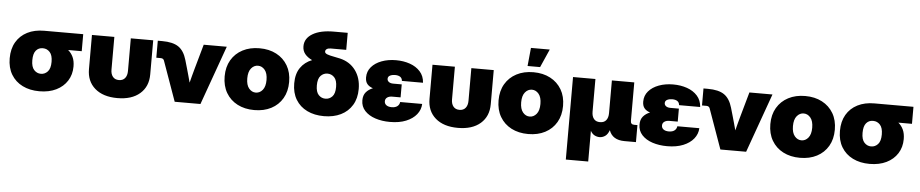

<svg xmlns="http://www.w3.org/2000/svg" viewBox="-48 -1100 7995 1668"><g transform="rotate(5 3950.0 -266.0)"><path d="M303.7 11.7Q220.2 11.7 156.7 -19.8Q93.3 -51.3 57.9 -110.4Q22.5 -169.4 22.5 -252Q22.5 -334.5 56.9 -393.3Q91.3 -452.1 153.8 -483.9Q216.3 -515.6 299.8 -515.6H640.6V-367.2H522Q549.3 -344.7 565.2 -310.8Q581.1 -276.9 581.1 -228.5Q581.1 -157.7 546.6 -103.5Q512.2 -49.3 450 -18.8Q387.7 11.7 303.7 11.7ZM303.7 -363.3H299.8Q265.1 -363.3 242.4 -336.7Q219.7 -310.1 219.7 -252Q219.7 -193.8 244.4 -167.2Q269 -140.6 303.7 -140.6Q338.4 -140.6 363 -167.2Q387.7 -193.8 387.7 -252Q387.7 -310.1 363 -336.7Q338.4 -363.3 303.7 -363.3Z M983.9 11.7Q858.9 11.7 787.8 -50Q716.8 -111.8 716.8 -217.8V-515.6H912.1V-230.5Q912.1 -191.4 930.7 -168.5Q949.2 -145.5 983.9 -145.5Q1018.6 -145.5 1037.1 -168.5Q1055.7 -191.4 1055.7 -230.5V-515.6H1251V-217.8Q1251 -111.8 1179.9 -50Q1108.9 11.7 983.9 11.7Z M1483.4 0 1358.9 -349.1Q1352.1 -367.2 1329.6 -367.2H1291V-515.6H1329.6Q1422.9 -515.6 1471.9 -482.2Q1521 -448.7 1543.9 -369.6L1564.9 -296.9Q1573.7 -267.1 1581.8 -236.8Q1589.8 -206.5 1598.1 -176.8Q1605.5 -206.5 1613.5 -236.6Q1621.6 -266.6 1629.9 -296.9L1691.4 -515.6H1892.6L1708 0Z M2177.7 11.7Q2094.2 11.7 2030.8 -21.2Q1967.3 -54.2 1931.9 -114.7Q1896.5 -175.3 1896.5 -257.8Q1896.5 -340.3 1931.9 -400.6Q1967.3 -460.9 2030.8 -494.1Q2094.2 -527.3 2177.7 -527.3Q2261.7 -527.3 2325 -494.1Q2388.2 -460.9 2423.6 -400.6Q2459 -340.3 2459 -257.8Q2459 -175.3 2423.6 -114.7Q2388.2 -54.2 2325 -21.2Q2261.7 11.7 2177.7 11.7ZM2177.7 -140.6Q2212.4 -140.6 2237.1 -170.2Q2261.7 -199.7 2261.7 -257.8Q2261.7 -315.9 2237.1 -345.5Q2212.4 -375 2177.7 -375Q2143.1 -375 2118.4 -345.5Q2093.8 -315.9 2093.8 -257.8Q2093.8 -199.7 2118.4 -170.2Q2143.1 -140.6 2177.7 -140.6Z M2785.2 11.7Q2701.7 11.7 2638.2 -19.3Q2574.7 -50.3 2539.3 -108.9Q2503.9 -167.5 2503.9 -250Q2503.9 -333.5 2540.5 -386.5Q2577.1 -439.5 2641.1 -464.4Q2600.6 -483.4 2578.1 -511Q2555.7 -538.6 2555.7 -578.1Q2555.7 -647 2623.3 -687.3Q2690.9 -727.5 2806.6 -727.5H2928.7V-579.1H2793Q2772 -579.1 2759.5 -570.8Q2747.1 -562.5 2747.1 -548.3Q2747.1 -533.2 2770.3 -524.9Q2793.5 -516.6 2825 -511.2Q2856.4 -505.9 2881.3 -499.5Q2968.8 -478.5 3017.6 -411.9Q3066.4 -345.2 3066.4 -249.5Q3066.4 -167.5 3031 -108.9Q2995.6 -50.3 2932.4 -19.3Q2869.1 11.7 2785.2 11.7ZM2785.2 -140.6Q2819.8 -140.6 2844.5 -166.3Q2869.1 -191.9 2869.1 -250Q2869.1 -308.1 2844.5 -333.7Q2819.8 -359.4 2785.2 -359.4Q2750.5 -359.4 2725.8 -333.7Q2701.2 -308.1 2701.2 -250Q2701.2 -191.9 2725.8 -166.3Q2750.5 -140.6 2785.2 -140.6Z M3361.3 11.7Q3291 11.7 3233.2 -7.3Q3175.3 -26.4 3140.9 -63.7Q3106.4 -101.1 3106.4 -154.8Q3106.4 -199.2 3129.2 -225.8Q3151.9 -252.4 3188.5 -267.1Q3156.2 -277.3 3138.7 -298.3Q3121.1 -319.3 3121.1 -356.4Q3121.1 -408.7 3154.1 -447Q3187 -485.4 3243.2 -506.3Q3299.3 -527.3 3368.2 -527.3Q3433.6 -527.3 3489 -508.1Q3544.4 -488.8 3579.3 -450Q3614.3 -411.1 3618.2 -352.5H3434.1Q3432.1 -376.5 3415.3 -387.5Q3398.4 -398.4 3371.1 -398.4Q3345.7 -398.4 3327.1 -389.2Q3308.6 -379.9 3308.6 -359.9Q3308.6 -343.3 3322.8 -332.8Q3336.9 -322.3 3361.3 -322.3H3435.1V-209H3362.3Q3335.4 -209 3318.6 -197Q3301.8 -185.1 3301.8 -163.6Q3301.8 -142.1 3318.8 -129.6Q3335.9 -117.2 3365.2 -117.2Q3396 -117.2 3414.1 -130.9Q3432.1 -144.5 3435.1 -168.5H3627Q3625 -117.7 3592.3 -76.9Q3559.6 -36.1 3501 -12.2Q3442.4 11.7 3361.3 11.7Z M3953.6 11.7Q3828.6 11.7 3757.6 -50Q3686.5 -111.8 3686.5 -217.8V-515.6H3881.8V-230.5Q3881.8 -191.4 3900.4 -168.5Q3918.9 -145.5 3953.6 -145.5Q3988.3 -145.5 4006.8 -168.5Q4025.4 -191.4 4025.4 -230.5V-515.6H4220.7V-217.8Q4220.7 -111.8 4149.7 -50Q4078.6 11.7 3953.6 11.7Z M4566.4 11.7Q4482.9 11.7 4419.4 -21.2Q4356 -54.2 4320.6 -114.7Q4285.2 -175.3 4285.2 -257.8Q4285.2 -340.3 4320.6 -400.6Q4356 -460.9 4419.4 -494.1Q4482.9 -527.3 4566.4 -527.3Q4650.4 -527.3 4713.6 -494.1Q4776.9 -460.9 4812.3 -400.6Q4847.7 -340.3 4847.7 -257.8Q4847.7 -175.3 4812.3 -114.7Q4776.9 -54.2 4713.6 -21.2Q4650.4 11.7 4566.4 11.7ZM4566.4 -140.6Q4601.1 -140.6 4625.7 -170.2Q4650.4 -199.7 4650.4 -257.8Q4650.4 -315.9 4625.7 -345.5Q4601.1 -375 4566.4 -375Q4531.7 -375 4507.1 -345.5Q4482.4 -315.9 4482.4 -257.8Q4482.4 -199.7 4507.1 -170.2Q4531.7 -140.6 4566.4 -140.6ZM4510.3 -576.7 4525.9 -735.8H4689.9L4619.6 -576.7Z M4912.1 204.1V-515.6H5107.4V-230.5Q5107.4 -190.9 5125.5 -168.2Q5143.6 -145.5 5179.2 -145.5Q5214.8 -145.5 5232.9 -168.2Q5251 -190.9 5251 -230.5V-515.6H5446.3V-180.7Q5446.3 -148.4 5477.5 -148.4H5505.9V0H5406.2Q5300.3 0 5271 -83.5Q5257.3 -45.9 5234.6 -30.8Q5211.9 -15.6 5187 -15.6Q5164.1 -15.6 5143.3 -26.4Q5122.6 -37.1 5107.4 -63.5V204.1Z M5778.3 11.7Q5708 11.7 5650.1 -7.3Q5592.3 -26.4 5557.9 -63.7Q5523.4 -101.1 5523.4 -154.8Q5523.4 -199.2 5546.1 -225.8Q5568.8 -252.4 5605.5 -267.1Q5573.2 -277.3 5555.7 -298.3Q5538.1 -319.3 5538.1 -356.4Q5538.1 -408.7 5571 -447Q5604 -485.4 5660.2 -506.3Q5716.3 -527.3 5785.2 -527.3Q5850.6 -527.3 5906 -508.1Q5961.4 -488.8 5996.3 -450Q6031.2 -411.1 6035.2 -352.5H5851.1Q5849.1 -376.5 5832.3 -387.5Q5815.4 -398.4 5788.1 -398.4Q5762.7 -398.4 5744.1 -389.2Q5725.6 -379.9 5725.6 -359.9Q5725.6 -343.3 5739.7 -332.8Q5753.9 -322.3 5778.3 -322.3H5852.1V-209H5779.3Q5752.4 -209 5735.6 -197Q5718.8 -185.1 5718.8 -163.6Q5718.8 -142.1 5735.8 -129.6Q5752.9 -117.2 5782.2 -117.2Q5813 -117.2 5831.1 -130.9Q5849.1 -144.5 5852.1 -168.5H6043.9Q6042 -117.7 6009.3 -76.9Q5976.6 -36.1 5918 -12.2Q5859.4 11.7 5778.3 11.7Z M6242.2 0 6117.7 -349.1Q6110.8 -367.2 6088.4 -367.2H6049.8V-515.6H6088.4Q6181.6 -515.6 6230.7 -482.2Q6279.8 -448.7 6302.7 -369.6L6323.7 -296.9Q6332.5 -267.1 6340.6 -236.8Q6348.6 -206.5 6356.9 -176.8Q6364.3 -206.5 6372.3 -236.6Q6380.4 -266.6 6388.7 -296.9L6450.2 -515.6H6651.4L6466.8 0Z M6936.5 11.7Q6853 11.7 6789.6 -21.2Q6726.1 -54.2 6690.7 -114.7Q6655.3 -175.3 6655.3 -257.8Q6655.3 -340.3 6690.7 -400.6Q6726.1 -460.9 6789.6 -494.1Q6853 -527.3 6936.5 -527.3Q7020.5 -527.3 7083.7 -494.1Q7147 -460.9 7182.4 -400.6Q7217.8 -340.3 7217.8 -257.8Q7217.8 -175.3 7182.4 -114.7Q7147 -54.2 7083.7 -21.2Q7020.5 11.7 6936.5 11.7ZM6936.5 -140.6Q6971.2 -140.6 6995.8 -170.2Q7020.5 -199.7 7020.5 -257.8Q7020.5 -315.9 6995.8 -345.5Q6971.2 -375 6936.5 -375Q6901.9 -375 6877.2 -345.5Q6852.5 -315.9 6852.5 -257.8Q6852.5 -199.7 6877.2 -170.2Q6901.9 -140.6 6936.5 -140.6Z M7543.9 11.7Q7460.4 11.7 7397 -19.8Q7333.5 -51.3 7298.1 -110.4Q7262.7 -169.4 7262.7 -252Q7262.7 -334.5 7297.1 -393.3Q7331.5 -452.1 7394 -483.9Q7456.5 -515.6 7540 -515.6H7880.9V-367.2H7762.2Q7789.6 -344.7 7805.4 -310.8Q7821.3 -276.9 7821.3 -228.5Q7821.3 -157.7 7786.9 -103.5Q7752.4 -49.3 7690.2 -18.8Q7627.9 11.7 7543.9 11.7ZM7543.9 -363.3H7540Q7505.4 -363.3 7482.7 -336.7Q7460 -310.1 7460 -252Q7460 -193.8 7484.6 -167.2Q7509.3 -140.6 7543.9 -140.6Q7578.6 -140.6 7603.3 -167.2Q7627.9 -193.8 7627.9 -252Q7627.9 -310.1 7603.3 -336.7Q7578.6 -363.3 7543.9 -363.3Z"/></g></svg>

Font: Inter Display Black
Style: Regular
Weight: 900
Designer: Rasmus Andersson
Foundry: rsms
Version: Version 4.000;git-a52131595